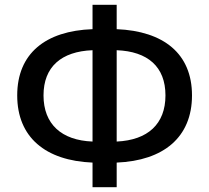

<svg xmlns="http://www.w3.org/2000/svg" viewBox="-20 -770 874 803"><path d="M367 13H468V-90C664 -98 783 -196 783 -371C783 -546 664 -640 468 -648V-750H367V-648C170 -641 52 -546 52 -371C52 -196 170 -98 367 -90ZM162 -371C162 -491 237 -555 367 -560V-178C237 -183 162 -251 162 -371ZM672 -371C672 -251 598 -184 468 -178V-560C598 -555 672 -491 672 -371Z"/></svg>

Font: Noto Sans HK Medium
Style: Regular
Weight: 500
Designer: Ryoko NISHIZUKA 西塚涼子 (kana, bopomofo & ideographs); Paul D. Hunt (Latin, Greek & Cyrillic); Sandoll Communications 산돌커뮤니
Foundry: Adobe
Version: Version 2.002;hotconv 1.0.116;makeotfexe 2.5.65601